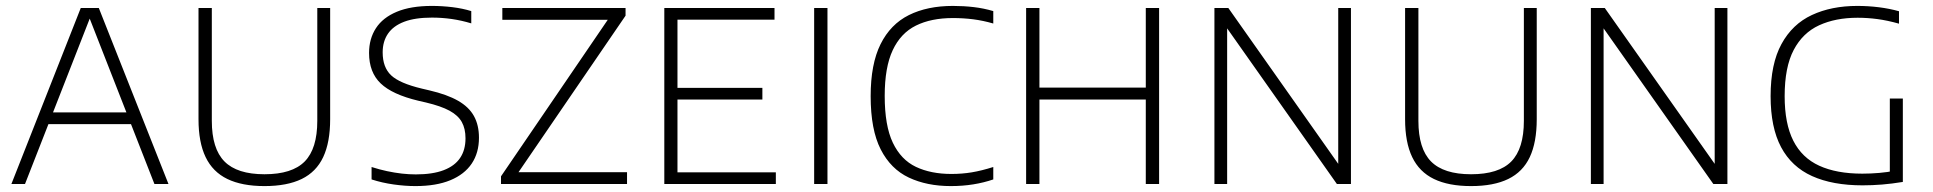

<svg xmlns="http://www.w3.org/2000/svg" viewBox="-20 -622 6534 649"><path d="M18.5 0 253 -595H314L549.5 0H502L278 -572.5H288.5L64.5 0ZM128.5 -202.5 140.5 -242H427L438 -202.5Z M874 7Q798 7 748.5 -17Q699 -41 675 -91Q651 -141 651 -219V-595H696V-213.5Q696 -119.5 738.8 -76.2Q781.5 -33 874 -33Q967.5 -33 1010 -76.2Q1052.5 -119.5 1052.5 -213.5V-595H1096V-219Q1096 -141 1072.5 -91Q1049 -41 999.8 -17Q950.5 7 874 7Z M1384 7Q1349.5 7 1310.5 1.5Q1271.5 -4 1236 -15.5V-57.5Q1262.5 -49 1288.2 -43.5Q1314 -38 1338.5 -35.2Q1363 -32.5 1385.5 -32.5Q1442.5 -32.5 1479.8 -46.8Q1517 -61 1535.2 -88Q1553.5 -115 1553.5 -154.5Q1553.5 -187 1541 -209.5Q1528.5 -232 1499.5 -247.8Q1470.5 -263.5 1420 -275.5L1394 -281.5Q1306 -302.5 1266.8 -340Q1227.5 -377.5 1227.5 -443Q1227.5 -491 1250.8 -526.8Q1274 -562.5 1321.2 -582.2Q1368.5 -602 1440 -602Q1474 -602 1509 -597.8Q1544 -593.5 1573 -584.5V-543Q1540 -553 1506.8 -557.8Q1473.5 -562.5 1440 -562.5Q1383 -562.5 1346.2 -548.5Q1309.5 -534.5 1291.5 -508.2Q1273.5 -482 1273.5 -445Q1273.5 -394.5 1302 -367.5Q1330.5 -340.5 1406 -322.5L1431.5 -316.5Q1491.5 -302.5 1528.2 -281.5Q1565 -260.5 1582 -229.8Q1599 -199 1599 -156.5Q1599 -105.5 1574.5 -69Q1550 -32.5 1502.2 -12.8Q1454.5 7 1384 7Z M1673.5 0V-26L2042.5 -567L2048 -555H1678V-595H2094.5V-569L1724.5 -28L1719 -40H2099.5V0Z M2225.5 0V-595H2598V-555.5H2270V-39.5H2602.5V0ZM2255.5 -285.5V-325H2557V-285.5Z M2732 0V-595H2777V0Z M3194 7Q3113 7 3052 -21.8Q2991 -50.5 2957 -117Q2923 -183.5 2923 -297Q2923 -405.5 2956.5 -472.8Q2990 -540 3052.2 -571Q3114.5 -602 3201 -602Q3237.5 -602 3271.5 -598Q3305.5 -594 3337.5 -584.5V-542.5Q3303 -552.5 3269.5 -556.8Q3236 -561 3201 -561Q3127.5 -561 3076 -535.5Q3024.5 -510 2997.5 -452.2Q2970.5 -394.5 2970.5 -298Q2970.5 -197 2998 -139.5Q3025.5 -82 3076 -58Q3126.5 -34 3196 -34Q3232 -34 3265 -39.5Q3298 -45 3337.5 -57.5V-15.5Q3305.5 -4.5 3269.8 1.2Q3234 7 3194 7Z M3448.5 0V-595H3493.5V-326H3853V-595H3898V0H3853V-285.5H3493.5V0Z M4085 0V-595H4132L4517 -49H4503.5V-595H4546.5V0H4499L4114 -546H4128V0Z M4952.5 7Q4876.5 7 4827 -17Q4777.5 -41 4753.5 -91Q4729.5 -141 4729.5 -219V-595H4774.5V-213.5Q4774.5 -119.5 4817.2 -76.2Q4860 -33 4952.5 -33Q5046 -33 5088.5 -76.2Q5131 -119.5 5131 -213.5V-595H5174.5V-219Q5174.5 -141 5151 -91Q5127.5 -41 5078.2 -17Q5029 7 4952.5 7Z M5357.5 0V-595H5404.5L5789.5 -49H5776V-595H5819V0H5771.5L5386.5 -546H5400.5V0Z M6276 4.5Q6174.5 4.5 6105.2 -26.8Q6036 -58 6000.5 -124.5Q5965 -191 5965 -297Q5965 -406 6001.8 -473.2Q6038.5 -540.5 6104.5 -571.2Q6170.5 -602 6258 -602Q6295 -602 6331 -597.5Q6367 -593 6399 -584V-542Q6360 -553 6326.2 -557.5Q6292.5 -562 6259 -562Q6184.5 -562 6129 -536.5Q6073.5 -511 6043 -453Q6012.5 -395 6012.5 -297Q6012.5 -204 6041.8 -146.2Q6071 -88.5 6129.5 -61.8Q6188 -35 6275 -35Q6303.5 -35 6332.2 -37.5Q6361 -40 6385 -45L6368 -25V-289H6412V-7Q6375.5 -1 6341.8 1.8Q6308 4.5 6276 4.5Z"/></svg>

Font: Encode Sans SC Condensed Thin ExtraLight
Style: Regular
Weight: 250
Version: Version 3.002